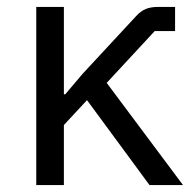

<svg xmlns="http://www.w3.org/2000/svg" viewBox="-20 -536 567 556"><path d="M232 -246 165 -174V0H85V-516H165V-263H169L219 -322L372 -487Q387 -504 402 -510Q417 -516 438 -516H487V-446H428L289 -296L510 0H413Z"/></svg>

Font: IBM Plex Sans
Style: Regular
Weight: 400
Designer: Mike Abbink, Paul van der Laan, Pieter van Rosmalen
Foundry: Bold Monday
Version: Version 3.005